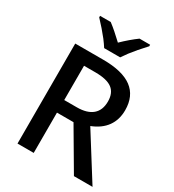

<svg xmlns="http://www.w3.org/2000/svg" viewBox="-219 -1063 1077 1187"><g transform="rotate(30 319.0 -469.5)"><path d="M93.8 -713.9H293Q431.2 -713.9 499.3 -663.1Q567.4 -612.3 567.4 -510.7Q567.4 -442.9 532.7 -394.3Q498 -345.7 429.2 -318.8L629.4 0H496.6L327.6 -287.6H209.5V0H93.8ZM448.2 -504.4Q448.2 -565.4 410.4 -593.8Q372.6 -622.1 290.5 -622.1H209.5V-377.4H299.3Q372.1 -377.4 410.2 -409.7Q448.2 -441.9 448.2 -504.4ZM228.5 -827.6Q189 -877.9 141.1 -928.2V-939H217.3Q261.2 -905.8 319.3 -850.6Q372.6 -902.3 422.9 -939H498.5V-928.2Q443.8 -869.6 407.7 -822.3Q386.7 -793.9 377 -778.8H262.7Q249.5 -799.8 228.5 -827.6Z"/></g></svg>

Font: Viking Open Sans Light
Style: Bold
Weight: 600
Foundry: Ascender Corporation
Version: Version 2.001